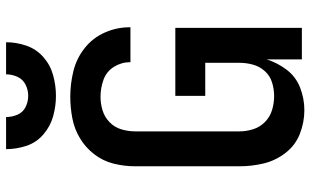

<svg xmlns="http://www.w3.org/2000/svg" viewBox="-210 -778 997 616"><g transform="rotate(-90 288.0 -470.5)"><path d="M242 8Q279 8 314 -5.5Q349 -19 371.5 -48.5Q394 -78 405 -113V0H506V-406H288V-310H394V-200Q394 -178 388 -156.5Q382 -135 367 -118.5Q352 -102 330.5 -95.5Q309 -89 287 -89Q265 -89 243 -95.5Q221 -102 204.5 -118Q188 -134 181 -156Q174 -178 174 -200V-535Q174 -557 180.5 -579Q187 -601 203.5 -617Q220 -633 241.5 -639.5Q263 -646 285 -646Q313 -646 339.5 -636.5Q366 -627 381 -603Q396 -579 396 -551V-550H508V-553Q508 -594 491 -632.5Q474 -671 441 -697Q408 -723 367.5 -733Q327 -743 285 -743Q251 -743 216.5 -736.5Q182 -730 152 -712Q122 -694 100.5 -666Q79 -638 70.5 -604Q62 -570 62 -535V-200Q62 -161 71 -123Q80 -85 104.5 -53Q129 -21 166 -6.5Q203 8 242 8ZM288 -789Q321 -789 354 -798Q387 -807 412.5 -829.5Q438 -852 449 -884Q460 -916 460 -949H357Q357 -930 349 -912.5Q341 -895 324 -886.5Q307 -878 288 -878Q269 -878 252 -886.5Q235 -895 227.5 -912.5Q220 -930 220 -949H117Q117 -916 127.5 -884Q138 -852 164 -829.5Q190 -807 222.5 -798Q255 -789 288 -789Z"/></g></svg>

Font: Iosevka Sparkle Semibold
Style: Regular
Weight: 600
Designer: Belleve Invis
Foundry: Belleve Invis
Version: Version 4.5.0; ttfautohint (v1.8.3)